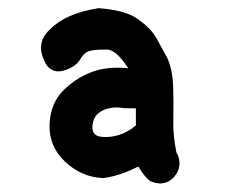

<svg xmlns="http://www.w3.org/2000/svg" viewBox="-20 -834 540 456"><path d="M215.3 -814.5Q235.8 -813 252.4 -809.8Q269 -806.6 283.2 -801.3Q297.4 -795.9 308.1 -788.1Q323.2 -777.3 334 -766.4Q344.7 -755.4 351.1 -744.1Q362.3 -723.6 375.5 -699.7Q382.3 -686.5 386.2 -669.4Q390.1 -652.3 391.1 -631.8Q392.6 -591.8 391.6 -550.3Q391.1 -530.3 393.1 -510.7Q395 -491.2 398.9 -472.2Q407.2 -458 406.2 -443.1Q405.3 -428.2 394.5 -415Q387.2 -406.2 377.9 -402.1Q368.7 -397.9 358.2 -398.4Q347.7 -398.9 336.4 -404.3L335.4 -404.8L335 -405.3Q322.8 -414.6 308.6 -438.5Q293 -430.7 279.1 -425.3Q265.1 -419.9 251.7 -416.3Q238.3 -412.6 225.6 -411.1H225.1H224.1Q174.8 -413.1 135.3 -449.2Q95.7 -486.3 97.7 -538.6Q99.6 -590.3 133.3 -622.1Q166 -653.3 207 -666Q240.2 -676.3 284.7 -671.9Q255.9 -715.8 234.4 -716.3Q204.6 -716.8 190.9 -712.4Q179.7 -708.5 171.9 -695.3Q161.1 -675.3 131.8 -666.5Q115.7 -661.6 103.3 -668.2Q90.8 -674.8 85 -690.4Q64.5 -733.9 99.6 -765.1Q136.2 -802.2 213.4 -814.5H214.4ZM274.9 -577.1Q260.7 -579.6 248.8 -578.4Q236.8 -577.1 226.1 -572.8Q206.5 -564 201.2 -544.9Q200.2 -540.5 199.7 -536.9Q199.2 -533.2 199.5 -530.3Q199.7 -527.3 200.2 -524.7Q200.7 -522 201.9 -520Q203.1 -518.1 204.6 -516.1Q212.9 -506.3 242.7 -509.3Q252.4 -510.3 262.5 -513.4Q272.5 -516.6 282.7 -522.2Q293 -527.8 302.7 -536.1V-576.7L275.9 -577.1H275.4Z"/></svg>

Font: NaikaiFont
Style: Bold
Weight: 700
Version: Version 1.89